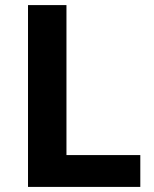

<svg xmlns="http://www.w3.org/2000/svg" viewBox="-20 -827 605 754"><path d="M90 -93H531V-218H241V-807H90Z"/></svg>

Font: Noto Sans Telugu UI
Style: Bold
Weight: 700
Designer: Jelle Bosma - Monotype Design Team
Foundry: Monotype Imaging Inc.
Version: Version 2.005